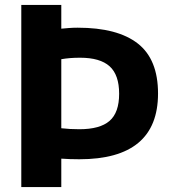

<svg xmlns="http://www.w3.org/2000/svg" viewBox="-20 -760 704 780"><path d="M66.5 0V-740H229V-643.5Q243 -645 260.2 -646.2Q277.5 -647.5 295.5 -647.5Q457.5 -647.5 539.8 -583.2Q622 -519 622 -380Q622 -113 302 -113Q263.5 -113 229 -115.5V0ZM302.5 -235Q386 -235 425 -268.8Q464 -302.5 464 -379Q464 -456 425.2 -490.8Q386.5 -525.5 305.5 -525.5Q283 -525.5 264.8 -524Q246.5 -522.5 229 -519.5V-239Q264 -235 302.5 -235Z"/></svg>

Font: Encode Sans
Style: Bold
Weight: 700
Designer: Multiple Designers
Foundry: Impallari Type
Version: Version 3.002; ttfautohint (v1.8.3) -l 8 -r 50 -G 200 -x 14 